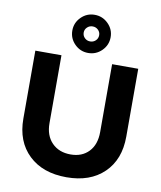

<svg xmlns="http://www.w3.org/2000/svg" viewBox="-103 -1053 959 1145"><g transform="rotate(10 376.5 -480.5)"><path d="M493.2 -856.9Q493.2 -809.1 459 -775.1Q424.8 -741.2 377 -741.2Q329.1 -741.2 295.2 -775.1Q261.2 -809.1 261.2 -856.9Q261.2 -904.3 295.2 -938.2Q329.1 -972.2 377 -972.2Q424.8 -972.2 459 -938.2Q493.2 -904.3 493.2 -856.9ZM330.1 -856.9Q330.1 -837.4 343.8 -824.2Q357.4 -811 377 -811Q396.5 -811 410.2 -824.2Q423.8 -837.4 423.8 -856.9Q423.8 -875.5 410.2 -888.7Q396.5 -901.9 377 -901.9Q357.4 -901.9 343.8 -888.7Q330.1 -875.5 330.1 -856.9ZM223.1 -289.1Q223.1 -213.9 265.9 -170.4Q308.6 -127 378.9 -127Q447.8 -127 488.8 -170.2Q529.8 -213.4 529.8 -289.1V-700.2H688V-289.1Q688 -150.4 604.5 -69.6Q521 11.2 377.9 11.2Q233.9 11.2 149.4 -69.6Q64.9 -150.4 64.9 -289.1V-700.2H223.1Z"/></g></svg>

Font: Montserrat arm SemiBold
Style: Regular
Weight: 600
Designer: Julieta Ulanovsky
Foundry: Julieta Ulanovsky
Version: Version 6.000;PS 006.000;hotconv 1.0.88;makeotf.lib2.5.64775